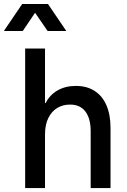

<svg xmlns="http://www.w3.org/2000/svg" viewBox="-64 -953 644 973"><path d="M63.5 -707H164.1V-430.7H167.5Q187 -471.2 227.1 -494.4Q267.1 -517.6 320.3 -517.6Q376 -517.6 415.5 -492.2Q455.1 -466.8 475.6 -418.9Q496.1 -371.1 496.1 -305.7V0H395.5V-290Q395 -354.5 367.9 -388.9Q340.8 -423.3 291 -422.9Q256.3 -423.3 227.5 -406.7Q198.7 -390.1 181.4 -356Q164.1 -321.8 164.1 -271.5V0H63.5ZM48.3 -932.6H179.2L272 -795.9H177.2L113.8 -888.2L51.3 -795.9H-44.4Z"/></svg>

Font: Wanted Sans Medium
Style: Regular
Weight: 500
Designer: Original Design by Kil Hyung-jin and Kang Hanbin, Wanted Lab, Inc; Hangeul from Source Han Sans by Jang Soo-young and Ka
Foundry: Wanted Lab, Inc.
Version: Version 1.001